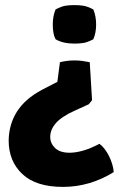

<svg xmlns="http://www.w3.org/2000/svg" viewBox="-20 -530 466 753"><path d="M426 145Q332 203 227 203Q121 203 67.5 152.5Q14 102 14 21Q15 -43 47 -93Q79 -143 145 -178L205 -209L215 -286Q227 -289 241.5 -291Q256 -293 272 -293Q288 -293 303 -291Q318 -289 332 -286L341 -137L328 -121L273 -96Q222 -73 199.5 -47.5Q177 -22 177 7Q177 32 196 50.5Q215 69 253 69Q276 69 305 61Q334 53 370 34Q381 42 390.5 54.5Q400 67 407.5 82Q415 97 420 113.5Q425 130 426 145ZM198 -376Q187 -396 187 -434Q187 -467 198 -493Q221 -505 236.5 -507.5Q252 -510 272 -510Q291 -510 307 -507.5Q323 -505 346 -493Q357 -466 357 -434Q357 -401 346 -376Q323 -364 307 -361.5Q291 -359 272 -359Q227 -359 198 -376Z"/></svg>

Font: Signika
Style: Bold
Weight: 700
Designer: Anna Giedrys
Foundry: Anna Giedrys
Version: Version 1.001